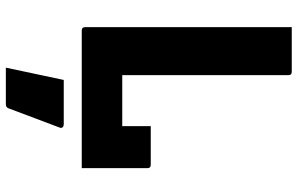

<svg xmlns="http://www.w3.org/2000/svg" viewBox="-196 -544 993 640"><g transform="rotate(90 300.0 -223.5)"><path d="M81 0Q70 0 70 -11V-700H219Q230 -700 230 -689V-135H400V-230H529Q540 -230 540 -219V0ZM246 60H394Q400 60 403.5 63.5Q407 67 405 73Q389 116 373.5 156.5Q358 197 341 243Q340 247 336.5 250Q333 253 326 253H205Q216 203 226 154Q236 105 246 60Z"/></g></svg>

Font: Recursive Mn Lnr St XBd
Style: Regular
Weight: 800
Monospace: yes
Version: Version 1.079;hotconv 1.0.112;makeotfexe 2.5.65598; ttfautoh